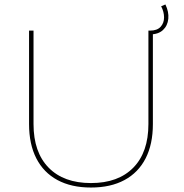

<svg xmlns="http://www.w3.org/2000/svg" viewBox="-20 -836 823 859"><path d="M130 -281Q130 -155 197.5 -86Q265 -17 387 -17Q509 -17 576.5 -86Q644 -155 644 -281V-699H664V-281Q664 -191 631.5 -127.5Q599 -64 537 -30.5Q475 3 387 3Q299 3 237 -30.5Q175 -64 142.5 -127.5Q110 -191 110 -281V-699H130ZM720 -816Q736 -783 733 -752Q730 -721 709 -701.5Q688 -682 650 -682L651 -699Q683 -699 698.5 -716Q714 -733 714 -758Q714 -783 701 -808Z"/></svg>

Font: Alexandria Thin
Style: Regular
Weight: 250
Designer: Mohamed Gaber
Foundry: Kief Type Foundry
Version: Version 5.100